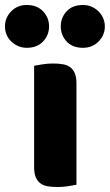

<svg xmlns="http://www.w3.org/2000/svg" viewBox="-81 -743 441 771"><path d="M-61 -637Q-61 -672 -36 -697.5Q-11 -723 26 -723Q68 -723 92 -697.5Q116 -672 116 -637Q116 -602 92 -576.5Q68 -551 26 -551Q8 -551 -8 -558Q-24 -565 -36 -576.5Q-48 -588 -54.5 -603.5Q-61 -619 -61 -637ZM163 -637Q163 -672 186.5 -697.5Q210 -723 252 -723Q271 -723 287 -716Q303 -709 315 -697Q327 -685 333.5 -669.5Q340 -654 340 -637Q340 -602 315 -576.5Q290 -551 252 -551Q210 -551 186.5 -576.5Q163 -602 163 -637ZM226 -1Q215 1 193.5 4.5Q172 8 150 8Q128 8 110.5 5Q93 2 81 -7Q69 -16 62.5 -31.5Q56 -47 56 -72V-479Q67 -481 88.5 -484.5Q110 -488 132 -488Q154 -488 171.5 -485Q189 -482 201 -473Q213 -464 219.5 -448.5Q226 -433 226 -408Z"/></svg>

Font: Baloo Tammudu
Style: Regular
Weight: 400
Designer: Omkar Shende and Ek Type
Foundry: Ek Type
Version: Version 1.007;PS 1.000;hotconv 1.0.88;makeotf.lib2.5.647800